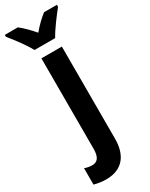

<svg xmlns="http://www.w3.org/2000/svg" viewBox="-307 -812 856 1098"><g transform="rotate(-30 121.0 -263.0)"><path d="M293 -766H208C179 -743 151 -717 121 -681C91 -716 62 -745 35 -766H-51V-753C-19 -715 31 -648 53 -606H189C213 -650 263 -716 293 -753ZM39 240C149 240 198 169 198 63V-545H63V53C63 110 42 130 10 130C-7 130 -23 127 -40 121V229C-22 235 13 240 39 240Z"/></g></svg>

Font: Noto Sans Display SemiCondensed
Style: Bold
Weight: 700
Width: 4
Designer: Monotype Design Team
Foundry: Monotype Imaging Inc.
Version: Version 1.900